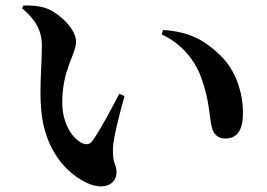

<svg xmlns="http://www.w3.org/2000/svg" viewBox="-20 -702 970 697"><path d="M300 -36C359 -11 403 -33 403 -77C403 -107 388 -105 390 -164C391 -197 411 -279 432 -353L413 -362C380 -298 347 -236 316 -191C306 -177 293 -176 279 -182C249 -195 206 -246 206 -330C206 -451 256 -504 256 -551C256 -595 200 -650 153 -670C126 -681 89 -683 65 -682L60 -672C110 -630 132 -591 132 -535C132 -470 123 -386 129 -310C140 -155 225 -69 300 -36ZM797 -199C843 -199 862 -232 862 -292C862 -366 836 -447 780 -501C725 -554 670 -587 572 -593L567 -577C641 -543 691 -481 714 -410C742 -330 739 -277 750 -236C757 -210 777 -199 797 -199Z"/></svg>

Font: GenRyuMin2 TW B
Style: Regular
Weight: 700
Version: Version 2.100;PS 2.1;hotconv 16.6.51;makeotf.lib2.5.65220 DE